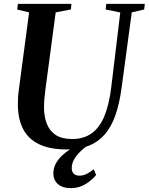

<svg xmlns="http://www.w3.org/2000/svg" viewBox="-20 -763 769 993"><path d="M661.5 -699 608.5 -306Q597.5 -225.5 576.5 -166Q555.5 -106.5 521.5 -67.5Q487.5 -28.5 439.2 -9.2Q391 10 326.5 10Q236.5 10 180.8 -17.8Q125 -45.5 99 -96.8Q73 -148 72.5 -219Q72.5 -237 73.2 -256Q74 -275 77 -295.5L130.5 -699L69 -713.5L72.5 -743H349.5L346.5 -714L268 -699L215 -301Q211.5 -275 209.5 -250.8Q207.5 -226.5 207.5 -205.5Q208 -160 222 -123.2Q236 -86.5 267.8 -65.2Q299.5 -44 353.5 -44Q412.5 -44 453.5 -73Q494.5 -102 519.5 -161.5Q544.5 -221 555.5 -313L602 -698.5L526.5 -714L529.5 -743H729L725.5 -714ZM346 210Q304 210 280 189.5Q256 169 256 134Q256 107 268 84.2Q280 61.5 300.2 42.2Q320.5 23 345.8 6.8Q371 -9.5 396.5 -23L426.5 -35.5L453.5 -25Q421 -3.5 398 18.2Q375 40 363 62Q351 84 351 105.5Q351 125.5 361.5 135.5Q372 145.5 390.5 145.5Q410 145.5 427.8 136.8Q445.5 128 465 112L477 142Q458 166.5 424 188.2Q390 210 346 210Z"/></svg>

Font: Merriweather 96pt SemiBold
Style: Italic
Weight: 600
Italic angle: -7.8°
Version: Version 2.101